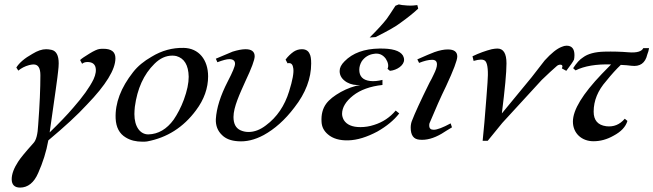

<svg xmlns="http://www.w3.org/2000/svg" viewBox="-20 -631 2961 870"><path d="M503 -367C503 -396 485 -410 448 -410C443 -410 437 -410 431 -409C422 -408 406 -401 385 -388C364 -375 350 -366 343 -359L352 -342C358 -347 366 -350 376 -350C395 -350 407 -343 412 -329C417 -313 414 -294 404 -272C386 -235 355 -192 312 -143C284 -110 248 -73 205 -31C229 -198 242 -290 243 -305C245 -321 246 -334 246 -344C246 -380 235 -400 214 -405C205 -407 196 -408 189 -408C170 -408 150 -401 127 -387C91 -367 67 -346 54 -325L63 -311C76 -322 93 -331 112 -336C120 -338 127 -339 132 -339C153 -339 163 -323 163 -290C163 -231 160 -156 153 -65C151 -23 144 5 131 18C95 58 72 86 62 102C43 131 33 158 33 181C33 206 46 219 71 219C106 219 134 197 153 153C174 106 190 56 199 5C272 -56 331 -110 374 -157C460 -246 503 -316 503 -367Z M868 -131C905 -180 923 -232 923 -285C923 -360 881 -413 812 -414C761 -415 713 -402 667 -374C632 -354 604 -331 583 -304C528 -234 501 -164 504 -94C506 -54 521 -25 550 -8C571 5 596 11 625 11C633 11 640 11 646 10C737 -7 811 -54 868 -131ZM835 -283C835 -254 828 -220 813 -179C800 -144 784 -114 767 -89C736 -46 697 -23 652 -22C615 -22 589 -57 589 -114C589 -125 590 -136 591 -147C602 -229 631 -294 680 -342C705 -367 732 -379 761 -379C768 -379 774 -378 779 -377C815 -367 834 -336 835 -283Z M1383 -387C1377 -401 1365 -408 1348 -408C1334 -408 1322 -404 1311 -397C1298 -388 1285 -376 1274 -361L1283 -344C1285 -345 1287 -345 1290 -345C1301 -345 1307 -337 1309 -321C1312 -302 1306 -268 1290 -217C1270 -152 1235 -100 1185 -63C1159 -43 1133 -33 1106 -33C1092 -33 1080 -36 1069 -41C1048 -51 1038 -71 1038 -101C1038 -146 1067 -207 1092 -263C1120 -322 1134 -360 1134 -376C1134 -397 1120 -408 1093 -408C1076 -408 1057 -404 1034 -397L958 -365L965 -349C989 -358 1007 -363 1019 -363C1036 -363 1045 -356 1045 -342C1045 -331 1034 -304 1012 -262C979 -198 961 -141 958 -91C957 -62 966 -38 986 -19C1003 -2 1027 7 1058 9C1095 12 1134 3 1175 -19C1224 -46 1271 -87 1314 -144C1365 -209 1390 -276 1390 -343C1390 -364 1388 -378 1383 -387Z M1747 -310C1779 -313 1811 -335 1811 -360C1811 -367 1809 -373 1806 -379C1792 -402 1756 -412 1699 -411C1631 -410 1578 -391 1541 -353C1526 -338 1519 -324 1519 -309C1519 -288 1530 -271 1552 -258C1570 -248 1590 -244 1613 -246C1584 -241 1555 -231 1524 -214C1494 -197 1472 -180 1458 -161C1442 -139 1435 -112 1437 -79C1438 -57 1447 -38 1466 -22C1488 -3 1519 6 1558 5C1599 4 1643 -10 1690 -35C1732 -59 1765 -86 1789 -117L1773 -130C1747 -99 1714 -77 1675 -65C1654 -58 1633 -55 1613 -55C1576 -55 1551 -66 1538 -87C1533 -96 1530 -106 1530 -115C1530 -144 1547 -172 1580 -198C1613 -224 1658 -240 1713 -246V-269C1693 -264 1674 -262 1657 -264C1624 -268 1608 -285 1608 -315C1608 -328 1612 -341 1619 -353C1632 -372 1651 -384 1674 -387C1696 -391 1714 -384 1728 -365C1739 -348 1742 -332 1736 -319ZM1871 -608C1859 -606 1844 -605 1826 -606C1807 -607 1794 -609 1787 -611L1772 -605C1753 -575 1739 -555 1732 -545C1715 -523 1689 -495 1655 -461C1673 -462 1682 -463 1682 -463C1738 -491 1775 -512 1794 -527C1829 -552 1856 -574 1875 -592Z M2052 -375C2052 -396 2038 -407 2009 -407C1992 -407 1972 -403 1949 -395C1933 -389 1907 -378 1871 -362L1879 -346C1902 -355 1921 -360 1938 -360C1953 -360 1960 -353 1960 -339C1960 -328 1955 -313 1945 -293C1939 -280 1933 -268 1926 -256C1885 -173 1859 -116 1848 -87C1843 -76 1841 -64 1841 -53C1841 -18 1854 0 1881 2C1912 5 1945 -4 1981 -25C1994 -33 2009 -43 2028 -54L2022 -72C1987 -53 1961 -43 1945 -43C1932 -43 1925 -49 1925 -62C1925 -65 1925 -68 1926 -72C1953 -137 1978 -193 2001 -240C2035 -313 2052 -358 2052 -375Z M2581 -361C2582 -366 2583 -373 2583 -381C2583 -410 2571 -424 2547 -424C2540 -424 2533 -422 2526 -419C2504 -411 2478 -390 2448 -357L2389 -281L2254 -117C2268 -228 2275 -303 2275 -344C2275 -389 2261 -411 2234 -411C2227 -411 2218 -410 2208 -408C2181 -401 2152 -391 2121 -376L2126 -355C2140 -359 2151 -361 2159 -361C2170 -361 2177 -358 2181 -352C2190 -339 2193 -307 2189 -256C2187 -223 2182 -163 2175 -77L2167 7H2190L2256 -74L2435 -269C2464 -297 2486 -317 2501 -330C2506 -335 2512 -338 2519 -338C2528 -338 2531 -332 2526 -321L2546 -310C2565 -335 2577 -352 2581 -361Z M2811 -93C2788 -66 2760 -55 2727 -59C2689 -64 2670 -86 2670 -125C2670 -175 2689 -221 2727 -264C2751 -294 2773 -318 2793 -337C2812 -336 2828 -335 2841 -333C2880 -328 2904 -345 2913 -384C2917 -394 2920 -404 2921 -413H2895C2888 -398 2866 -391 2829 -394C2793 -397 2756 -398 2719 -397C2676 -396 2643 -387 2622 -371C2607 -362 2592 -345 2577 -322L2588 -312C2628 -332 2682 -341 2749 -339L2707 -296C2620 -205 2576 -133 2576 -80C2576 -27 2616 9 2669 9C2700 9 2730 1 2760 -16C2794 -34 2815 -56 2823 -83Z"/></svg>

Font: GFS Pyrsos
Style: Regular
Weight: 400
Designer: George Matthiopoulos
Foundry: George Matthiopoulos
Version: Version 1.0